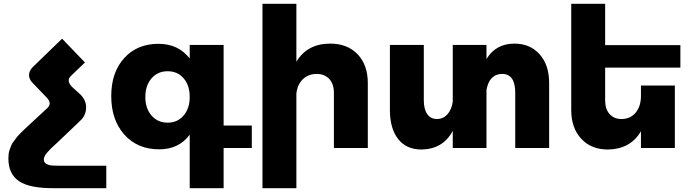

<svg xmlns="http://www.w3.org/2000/svg" viewBox="-20 -777 3625 1008"><path d="M538 93H294Q265 93 249.5 91.5Q234 90 222 82.5Q210 75 210 60Q210 52 214.5 43Q219 34 228.5 23Q238 12 246 4Q254 -4 268 -16.5Q282 -29 288 -35L400 -142Q430 -169 432 -208.5Q434 -248 404 -279L358 -321Q326 -354 353 -379L426 -449L306 -574L150 -423Q130 -400 132.5 -378.5Q135 -357 152 -341L224 -266Q255 -235 229 -210L150 -137Q146 -133 127.5 -116Q109 -99 105 -95Q101 -91 86 -76Q71 -61 67.5 -55.5Q64 -50 53.5 -37Q43 -24 40 -15.5Q37 -7 32 5.5Q27 18 25.5 30Q24 42 24 55Q24 136 79.5 174Q135 212 266 211H538Z M1302 -118V0H1154V211H976V-70Q919 7 816 7Q702 7 633 -70Q564 -147 564 -273Q564 -397 632 -472Q700 -547 812 -547Q916 -547 976 -470V-541H1154V-118ZM976 -268Q976 -329 944 -366Q912 -403 860 -403Q808 -403 775.5 -365.5Q743 -328 743 -268Q743 -208 775.5 -170.5Q808 -133 860 -133Q912 -133 944 -170.5Q976 -208 976 -268Z M1714 -548Q1804 -548 1857.5 -492Q1911 -436 1911 -341V0H1733V-290Q1733 -336 1708.5 -362.5Q1684 -389 1641 -389Q1597 -388 1569 -360Q1541 -332 1536 -286V211H1358V-757H1536V-453Q1593 -548 1714 -548Z M2681 -548Q2763 -548 2813 -492Q2863 -436 2863 -341V0H2685V-290Q2685 -389 2616 -389Q2549 -388 2534 -305V0H2357V-90Q2306 6 2193 8Q2113 8 2070 -47.5Q2027 -103 2027 -199V-541H2205V-250Q2205 -204 2223 -178Q2241 -152 2275 -152Q2308 -153 2329.5 -177.5Q2351 -202 2357 -243V-541H2534V-467Q2583 -548 2681 -548Z M3552 -422H3157V-250Q3157 -204 3180.5 -178Q3204 -152 3244 -152Q3291 -153 3318 -186.5Q3345 -220 3345 -274V-328H3523V0H3345V-88Q3290 6 3172 8Q3084 8 3031.5 -48.5Q2979 -105 2979 -199V-757H3157V-540H3552Z"/></svg>

Font: Montserrat arm
Style: Bold
Weight: 700
Designer: Julieta Ulanovsky
Foundry: Julieta Ulanovsky
Version: Version 6.000;PS 006.000;hotconv 1.0.88;makeotf.lib2.5.64775